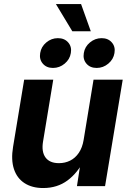

<svg xmlns="http://www.w3.org/2000/svg" viewBox="-20 -925 643 954"><path d="M194.8 9.3Q139.6 9.3 102.1 -14.9Q64.5 -39.1 49.3 -85Q34.2 -130.9 44.9 -195.3L100.1 -529.3H244.6L193.8 -221.2Q185.5 -170.4 206.3 -142.3Q227.1 -114.3 272.9 -114.3Q303.2 -114.3 328.6 -127Q354 -139.6 371.6 -165.5Q389.2 -191.4 395.5 -229.5L444.8 -529.3H589.8L502 0H362.3L383.3 -135.3H400.9Q366.7 -66.4 315.7 -28.6Q264.6 9.3 194.8 9.3ZM460.4 -587.4Q427.7 -587.4 409.4 -608.9Q391.1 -630.4 396.5 -661.6Q401.4 -692.9 427 -714.1Q452.6 -735.4 484.9 -735.4Q517.1 -735.4 535.6 -714.1Q554.2 -692.9 548.8 -661.6Q543.9 -630.4 518.3 -608.9Q492.7 -587.4 460.4 -587.4ZM243.2 -587.4Q210.9 -587.4 192.6 -608.9Q174.3 -630.4 179.7 -661.6Q184.6 -692.9 210 -714.1Q235.4 -735.4 267.6 -735.4Q300.3 -735.4 318.8 -714.1Q337.4 -692.9 332 -661.6Q327.1 -630.4 301.5 -608.9Q275.9 -587.4 243.2 -587.4ZM339.4 -769.5 257.8 -904.8H382.8L431.2 -769.5Z"/></svg>

Font: Inter 24pt
Style: Bold Italic
Weight: 700
Italic angle: -9.3988°
Version: Version 4.001;git-66647c0bb